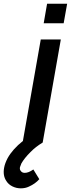

<svg xmlns="http://www.w3.org/2000/svg" viewBox="-79 -778 386 1048"><path d="M268.5 -651H159.5L178 -757.5H287.5ZM135.5 200Q114.5 224.5 79 240.5Q59.5 250 34.5 250Q10.5 250 -11 239.5Q-32.5 229 -44 210.5Q-64.5 181 -56.5 137.5Q-52 113 -37.5 85.5Q-10.5 36.5 46 -8.5L143.5 -562.5H253L154 0Q114.5 24 87.5 52Q54.5 84.5 37.5 114.5L30 134.5Q27.5 148 34.5 155Q41 165.5 56.5 165.5Q77 165.5 103 147Z"/></svg>

Font: Russisch Sans SemiBold
Style: Italic
Weight: 600
Width: 4
Italic angle: -10°
Designer: Michael Sharanda (font) & Cristiano Sobral (main changes)
Foundry: Michael Sharanda
Version: Version 2.00;September 8, 2020;FontCreator 13.0.0.2681 64-bi